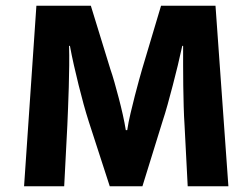

<svg xmlns="http://www.w3.org/2000/svg" viewBox="-20 -650 881 670"><path d="M107 -630H297L365 -409Q372 -389 379.5 -362.5Q387 -336 394.5 -307.5Q402 -279 408.5 -250Q415 -221 419 -196H424Q428 -223 435.5 -254.5Q443 -286 450.5 -315.5Q458 -345 465 -370Q472 -395 476 -409L542 -630H732L777 0H635L624 -213Q622 -243 621 -278.5Q620 -314 619.5 -351Q619 -388 619 -424Q619 -460 619 -490H616Q609 -457 600.5 -422Q592 -387 583 -352.5Q574 -318 565 -285.5Q556 -253 547 -226L477 0H363L290 -225Q281 -253 272 -285.5Q263 -318 254.5 -352.5Q246 -387 238 -422Q230 -457 224 -490H221Q222 -458 221.5 -420.5Q221 -383 220 -345.5Q219 -308 217.5 -273.5Q216 -239 215 -213L204 0H64Z"/></svg>

Font: Mukta Vaani ExtraBold
Style: Regular
Weight: 800
Designer: Noopur Datye, Girish Dalvi, Yashodeep Gholap, Pallavi Karambelkar
Foundry: Ek Type
Version: Version 2.538;PS 1.000;hotconv 16.6.51;makeotf.lib2.5.65220;